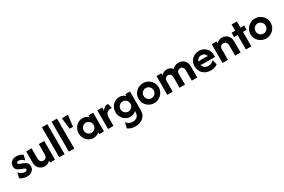

<svg xmlns="http://www.w3.org/2000/svg" viewBox="136 -2074 5485 3703"><g transform="rotate(-30 2878.5 -222.5)"><path d="M182.6 13.9Q140.3 13.9 96.9 0Q53.5 -13.9 29.2 -37.5L59 -151.4Q79.2 -123.6 114.9 -102.8Q150.7 -81.9 188.9 -81.9Q214.6 -81.9 226 -91.7Q237.5 -101.4 237.5 -115.3Q237.5 -131.2 225.7 -138.5Q213.9 -145.8 201.4 -150.7L143.1 -172.9Q123.6 -180.6 98.6 -193.8Q73.6 -206.9 55.2 -231.2Q36.8 -255.6 36.8 -295.1Q36.8 -331.2 54.9 -361.8Q72.9 -392.4 107.3 -411.5Q141.7 -430.6 190.3 -430.6Q235.4 -430.6 274.7 -415.3Q313.9 -400 331.9 -381.2L304.2 -271.5Q288.2 -291.7 268.4 -305.9Q248.6 -320.1 227.4 -327.4Q206.2 -334.7 186.8 -334.7Q164.6 -334.7 154.2 -325.7Q143.8 -316.7 143.8 -304.9Q143.8 -295.8 151 -287.2Q158.3 -278.5 175.7 -271.5L229.9 -251.4Q253.5 -243.1 280.2 -229.2Q306.9 -215.3 325.7 -190.6Q344.4 -166 344.4 -122.9Q344.4 -82.6 324 -51.7Q303.5 -20.8 267 -3.5Q230.6 13.9 182.6 13.9Z M575 13.9Q531.2 13.9 492.4 -7.4Q453.6 -28.7 429.6 -69.2Q405.6 -109.7 405.6 -167.4V-416.7H526.4V-183.3Q526.4 -148.3 547.5 -121.4Q568.6 -94.4 606.9 -94.4Q627.8 -94.4 646.2 -104.6Q664.6 -114.7 676.1 -134.2Q687.5 -153.8 687.5 -181.9V-416.7H808.3V0H698.6V-43.8Q676.4 -16 644.1 -1Q611.8 13.9 575 13.9Z M901.4 0V-666.7H1022.2V0Z M1116.7 0V-666.7H1237.5V0Z M1351.4 -375 1322.2 -625H1455.6L1426.4 -375Z M1663.9 11.1Q1620.6 11.1 1582.9 -5.9Q1545.1 -22.9 1516.7 -53.1Q1488.2 -83.3 1471.9 -123.3Q1455.6 -163.2 1455.6 -208.3Q1455.6 -253.5 1471.9 -293.4Q1488.2 -333.3 1516.7 -363.5Q1545.1 -393.8 1582.9 -410.8Q1620.6 -427.8 1663.9 -427.8Q1704.2 -427.8 1737.5 -413.5Q1770.8 -399.3 1794.4 -374.3V-416.7H1898.6V0H1794.4V-42.4Q1770.8 -17.4 1737.5 -3.1Q1704.2 11.1 1663.9 11.1ZM1678.4 -95.1Q1709 -95.1 1734.1 -110.5Q1759.2 -125.9 1774 -151.5Q1788.9 -177.1 1788.9 -208.3Q1788.9 -239.6 1774.1 -265.2Q1759.3 -290.8 1734.3 -306.2Q1709.3 -321.5 1678.6 -321.5Q1647.9 -321.5 1622.8 -306.2Q1597.7 -290.8 1582.9 -265.2Q1568.1 -239.6 1568.1 -208.3Q1568.1 -177.1 1582.9 -151.5Q1597.6 -125.9 1622.7 -110.5Q1647.7 -95.1 1678.4 -95.1Z M1990.3 0V-416.7H2098.6V-345.1Q2120.1 -381.2 2153.1 -401Q2186.1 -420.8 2230.6 -420.8L2256.9 -313.9Q2250 -316 2242.4 -317Q2234.7 -318.1 2227.1 -318.1Q2192.4 -318.1 2166.3 -302.8Q2140.3 -287.5 2125.7 -258.7Q2111.1 -229.9 2111.1 -188.2V0Z M2477.8 222.2Q2445.1 222.2 2414.6 216Q2384 209.7 2357.3 197.6Q2330.6 185.4 2309 169.4L2338.2 50Q2360.4 79.9 2396.5 99Q2432.6 118.1 2477.8 118.1Q2520.8 118.1 2550.7 101.4Q2580.6 84.7 2596.5 55.5Q2612.5 26.3 2612.5 -11.8V-41Q2588.9 -16.7 2555.9 -2.8Q2522.9 11.1 2483.3 11.1Q2440 11.1 2402.3 -5.9Q2364.6 -22.9 2336.1 -53.1Q2307.6 -83.3 2291.3 -123.3Q2275 -163.2 2275 -208.3Q2275 -253.5 2291.3 -293.4Q2307.6 -333.3 2336.1 -363.5Q2364.6 -393.8 2402.3 -410.8Q2440 -427.8 2483.3 -427.8Q2523.6 -427.8 2556.9 -413.5Q2590.3 -399.3 2613.9 -374.3V-416.7H2718.1V5.6Q2718.1 73.6 2684.7 122.2Q2651.4 170.8 2596.5 196.5Q2541.6 222.2 2477.8 222.2ZM2497.8 -95.1Q2528.5 -95.1 2553.6 -110.5Q2578.7 -125.9 2593.5 -151.5Q2608.3 -177.1 2608.3 -208.3Q2608.3 -239.6 2593.5 -265.2Q2578.7 -290.8 2553.7 -306.2Q2528.7 -321.5 2498 -321.5Q2467.4 -321.5 2442.3 -306.2Q2417.2 -290.8 2402.3 -265.2Q2387.5 -239.6 2387.5 -208.3Q2387.5 -177.1 2402.3 -151.5Q2417.1 -125.9 2442.1 -110.5Q2467.1 -95.1 2497.8 -95.1Z M3013.9 13.9Q2967.4 13.9 2926.4 -3.5Q2885.4 -20.8 2854.5 -51.4Q2823.7 -81.9 2806.3 -122Q2788.9 -162.2 2788.9 -208.3Q2788.9 -254.5 2806.3 -294.6Q2823.7 -334.8 2854.5 -365.3Q2885.4 -395.8 2926.4 -413.2Q2967.4 -430.6 3013.9 -430.6Q3060.4 -430.6 3101.4 -413.2Q3142.4 -395.8 3173.2 -365.3Q3204.1 -334.8 3221.5 -294.6Q3238.9 -254.5 3238.9 -208.3Q3238.9 -162.2 3221.5 -122Q3204.1 -81.9 3173.2 -51.4Q3142.4 -20.8 3101.4 -3.5Q3060.4 13.9 3013.9 13.9ZM3013.9 -94.4Q3045.1 -94.4 3070.5 -109.7Q3095.8 -125 3110.8 -151Q3125.7 -176.9 3125.7 -208.6Q3125.7 -240.3 3110.6 -265.9Q3095.6 -291.5 3070.3 -306.9Q3045 -322.2 3013.8 -322.2Q2982.6 -322.2 2957.4 -306.9Q2932.2 -291.5 2917.1 -265.9Q2902.1 -240.3 2902.1 -208.6Q2902.1 -176.9 2917 -151Q2931.9 -125 2957.3 -109.7Q2982.6 -94.4 3013.9 -94.4Z M3309.7 0V-416.7H3418.1V-370.8Q3440.3 -400 3473.3 -415.3Q3506.2 -430.6 3542.4 -430.6Q3579.2 -430.6 3611.8 -415.3Q3644.4 -400 3666.7 -370.8Q3691 -400 3727.1 -415.3Q3763.2 -430.6 3805.6 -430.6Q3850 -430.6 3888.9 -410.1Q3927.8 -389.6 3952.1 -350.3Q3976.4 -311.1 3976.4 -254.9V0H3855.6V-237.5Q3855.6 -270.8 3836.1 -296.5Q3816.7 -322.2 3779.9 -322.2Q3760.4 -322.2 3742.7 -312.8Q3725 -303.5 3714.2 -285.1Q3703.5 -266.7 3703.5 -238.9V0H3582.6V-237.5Q3582.6 -259.7 3574 -279.2Q3565.3 -298.6 3548.3 -310.4Q3531.2 -322.2 3506.9 -322.2Q3487.5 -322.2 3469.8 -312.8Q3452.1 -303.5 3441.3 -285.1Q3430.6 -266.7 3430.6 -238.9V0Z M4275.7 13.9Q4222.9 13.9 4179.5 -2.8Q4136.1 -19.4 4104.5 -49.7Q4072.9 -79.9 4055.9 -121.5Q4038.9 -163.2 4038.9 -212.5Q4038.9 -259.7 4055.6 -299.7Q4072.2 -339.6 4102.1 -368.8Q4131.9 -397.9 4171.5 -414.2Q4211.1 -430.6 4256.9 -430.6Q4318.8 -430.6 4367.4 -402.4Q4416 -374.3 4444.1 -325.7Q4472.2 -277.1 4472.2 -215.3V-172.9H4218.1Q4200.7 -172.9 4184.7 -175Q4168.8 -177.1 4152.8 -179.9Q4158.3 -152.1 4175 -130.9Q4191.7 -109.7 4218.1 -97.9Q4244.4 -86.1 4278.5 -86.1Q4318.1 -86.1 4349.7 -102.1Q4381.2 -118.1 4401.4 -141.7L4427.8 -33.3Q4396.5 -9.7 4357.3 2.1Q4318.1 13.9 4275.7 13.9ZM4150 -252.8Q4166.7 -256.2 4183.7 -258.3Q4200.7 -260.4 4218.1 -260.4H4291.7Q4311.1 -260.4 4328.5 -259Q4345.8 -257.6 4361.1 -254.2Q4354.2 -279.2 4339.6 -297.2Q4325 -315.3 4303.8 -325Q4282.6 -334.7 4255.6 -334.7Q4229.9 -334.7 4208.7 -324.7Q4187.5 -314.6 4172.6 -296.5Q4157.6 -278.5 4150 -252.8Z M4538.9 0V-416.7H4647.2V-370.8Q4669.4 -400 4702.1 -415.3Q4734.7 -430.6 4772.2 -430.6Q4816.7 -430.6 4855.2 -409.4Q4893.8 -388.2 4917.7 -347.6Q4941.7 -306.9 4941.7 -249.3V0H4820.8V-233.3Q4820.8 -268.1 4800 -295.1Q4779.2 -322.2 4740.3 -322.2Q4719.4 -322.2 4701 -312.8Q4682.6 -303.5 4671.2 -284.4Q4659.7 -265.3 4659.7 -234.7V0Z M5059.7 0V-320.8H4981.9V-416.7H5061.8V-555.6H5178.5V-416.7H5261.1V-320.8H5180.6V0Z M5506.9 13.9Q5460.4 13.9 5419.4 -3.5Q5378.5 -20.8 5347.6 -51.4Q5316.7 -81.9 5299.3 -122Q5281.9 -162.2 5281.9 -208.3Q5281.9 -254.5 5299.3 -294.6Q5316.7 -334.8 5347.6 -365.3Q5378.5 -395.8 5419.4 -413.2Q5460.4 -430.6 5506.9 -430.6Q5553.5 -430.6 5594.4 -413.2Q5635.4 -395.8 5666.3 -365.3Q5697.2 -334.8 5714.6 -294.6Q5731.9 -254.5 5731.9 -208.3Q5731.9 -162.2 5714.6 -122Q5697.2 -81.9 5666.3 -51.4Q5635.4 -20.8 5594.4 -3.5Q5553.5 13.9 5506.9 13.9ZM5506.9 -94.4Q5538.2 -94.4 5563.5 -109.7Q5588.9 -125 5603.8 -151Q5618.8 -176.9 5618.8 -208.6Q5618.8 -240.3 5603.7 -265.9Q5588.6 -291.5 5563.4 -306.9Q5538.1 -322.2 5506.9 -322.2Q5475.7 -322.2 5450.5 -306.9Q5425.2 -291.5 5410.2 -265.9Q5395.1 -240.3 5395.1 -208.6Q5395.1 -176.9 5410.1 -151Q5425 -125 5450.3 -109.7Q5475.7 -94.4 5506.9 -94.4Z"/></g></svg>

Font: Afacad Flux
Style: Regular
Weight: 400
Designer: Kristian Moeller
Foundry: Dicotype
Version: Version 1.100